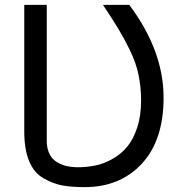

<svg xmlns="http://www.w3.org/2000/svg" viewBox="-20 -749 735 792"><path d="M329.1 22.9Q274.4 22.9 235.4 15.6Q199.2 8.8 158.7 -14.2Q120.1 -36.1 100.1 -84.5Q80.1 -133.3 80.1 -207V-729H172.9V-167Q172.9 -135.7 185.1 -112.3Q196.3 -90.3 216.8 -79.1Q236.8 -67.9 256.8 -63.5Q276.4 -59.1 298.8 -59.1Q338.4 -59.1 373.5 -66.4Q409.2 -73.7 443.8 -93.3Q479 -112.8 504.4 -143.6Q529.8 -173.8 545.9 -222.7Q562 -271 562 -334V-335.9Q562 -389.2 551.3 -441.4Q541.5 -489.3 515.1 -543.5Q492.2 -590.3 468.3 -629.9Q443.4 -670.9 404.8 -729H513.2Q654.8 -540 654.8 -346.2Q654.8 -170.9 565.4 -74.2Q475.6 22.9 329.1 22.9Z"/></svg>

Font: Miedinger*
Style: Book
Weight: 400
Version: Version 001.000